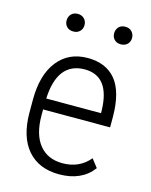

<svg xmlns="http://www.w3.org/2000/svg" viewBox="-107 -755 657 834"><g transform="rotate(15 221.5 -338.0)"><path d="M347.2 -306.6Q343.3 -460 230.5 -460Q169.9 -460 136.7 -418Q104.5 -376 101.1 -294.4H347.2ZM239.3 9.3Q148.9 9.3 97.7 -48.8Q47.4 -106.9 46.4 -213.9V-274.9Q46.4 -385.3 95.2 -448.2Q144.5 -511.2 230.5 -511.2Q313.5 -511.2 357.4 -457.5Q400.4 -404.3 401.4 -294.4V-246.1V-245.1H399.9H100.1V-218.3Q100.1 -132.8 137.2 -86.9Q174.3 -41 241.7 -41Q315.9 -41 361.8 -94.7L362.8 -95.7L363.8 -94.7L390.6 -60.1L391.6 -59.6L391.1 -58.6Q366.2 -24.9 328.1 -7.8Q290 9.3 239.3 9.3ZM312.5 -644.5Q312.5 -661.6 323.2 -673.1Q334 -684.6 352.5 -684.6Q371.1 -684.6 382.1 -673.1Q393.1 -661.6 393.1 -644.5Q393.1 -627.9 382.1 -616.7Q371.1 -605.5 352.5 -605.5Q334 -605.5 323.2 -616.7Q312.5 -627.9 312.5 -644.5ZM98.6 -645Q98.6 -662.1 109.4 -673.6Q120.1 -685.1 138.7 -685.1Q157.2 -685.1 168.2 -673.6Q179.2 -662.1 179.2 -645Q179.2 -628.4 168.2 -617.2Q157.2 -606 138.7 -606Q120.1 -606 109.4 -617.2Q98.6 -628.4 98.6 -645Z"/></g></svg>

Font: MAUL Condensed Light
Style: Light
Weight: 300
Designer: MAUL
Version: Version 2.137; 2017; ttfautohint (v1.8.3)